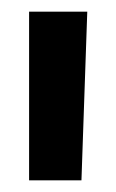

<svg xmlns="http://www.w3.org/2000/svg" viewBox="-20 -720 200 330"><path d="M30 -410H120L130 -700H30Z"/></svg>

Font: Tanklager Original
Style: Regular
Weight: 400
Designer: Ariel Martín Pérez
Foundry: Tunera Type Foundry
Version: Version 1.000;Glyphs 3.3 (3310)